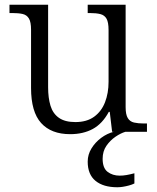

<svg xmlns="http://www.w3.org/2000/svg" viewBox="-20 -556 662 810"><path d="M276 10Q196 10 153.5 -37Q111 -84 111 -185V-431Q111 -463 102 -478Q93 -493 75.5 -497Q58 -501 31 -501H20V-536H183V-188Q183 -143 193 -110Q203 -77 228.5 -59Q254 -41 298 -41Q346 -41 377 -63.5Q408 -86 423 -124.5Q438 -163 438 -211V-429Q438 -462 429.5 -477Q421 -492 403.5 -496.5Q386 -501 358 -501H350V-536H510V-104Q510 -73 519 -58Q528 -43 545.5 -39Q563 -35 587 -35H600V0H453L443 -84H439Q412 -34 371.5 -12Q331 10 276 10ZM475 234Q416 234 383 207Q350 180 350 126Q350 96 366 70Q382 44 407 25.5Q432 7 460 0H509Q489 6 467 21Q445 36 429 59Q413 82 413 114Q413 153 434 169Q455 185 485 185Q499 185 513.5 182.5Q528 180 547 175V218Q537 223 524 226.5Q511 230 498.5 232Q486 234 475 234Z"/></svg>

Font: Noto Serif Tibetan Light
Style: Regular
Weight: 300
Version: Version 2.103